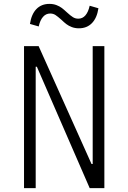

<svg xmlns="http://www.w3.org/2000/svg" viewBox="-20 -967 660 987"><path d="M103.5 -730H178.5L450.5 -124H456.5V-730H516.5V0H441L169.5 -624H163.5V0H103.5ZM324.5 -903Q342.5 -886.5 354.8 -878.8Q367 -871 382.5 -871Q404.5 -871 419.2 -888.2Q434 -905.5 441 -937.5L486 -924.5Q478.5 -874.5 452.5 -848Q426.5 -821.5 385.5 -821.5Q365.5 -821.5 349.2 -827.8Q333 -834 321.5 -842.8Q310 -851.5 295.5 -865.5Q277 -882 265.2 -889.8Q253.5 -897.5 238 -897.5Q216 -897.5 201 -880.2Q186 -863 179 -831L134 -844Q141.5 -894 167.2 -920.5Q193 -947 234 -947Q254 -947 270.2 -940.8Q286.5 -934.5 297.8 -926Q309 -917.5 324.5 -903Z"/></svg>

Font: Monaspace Argon Var ExtraLight
Style: Regular
Weight: 200
Designer: Riley Cran and the Lettermatic Team
Version: Version 1.200 (Monaspace Argon Var)